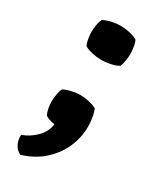

<svg xmlns="http://www.w3.org/2000/svg" viewBox="-166 -513 626 749"><g transform="rotate(30 147.5 -138.0)"><path d="M220.5 -124.5Q227.5 -105.5 230.2 -86.8Q233 -68 233 -47Q233 -0.5 213.5 44.2Q194 89 155.5 124.2Q117 159.5 59 177.5Q39.5 168 30.2 148.2Q21 128.5 23 108.5Q58 95.5 84 69.2Q110 43 115 8Q103 6 91 2.2Q79 -1.5 72 -7.5Q67 -16.5 63.8 -33.2Q60.5 -50 60.5 -64.5Q60.5 -79 63.8 -97.2Q67 -115.5 72 -124.5Q85 -132 106.2 -137Q127.5 -142 146.5 -142Q165.5 -142 186.8 -137Q208 -132 220.5 -124.5ZM59.5 -377.5Q59.5 -386.5 62 -405.2Q64.5 -424 71 -436.5Q85.5 -445 106.8 -449.8Q128 -454.5 147 -454.5Q166 -454.5 187.8 -449.8Q209.5 -445 223.5 -436.5Q229.5 -424 232 -405.2Q234.5 -386.5 234.5 -377.5Q234.5 -368.5 232 -350Q229.5 -331.5 223.5 -318.5Q209.5 -310 187.8 -305.5Q166 -301 147 -301Q128 -301 106.8 -305.5Q85.5 -310 71 -318.5Q64.5 -331.5 62 -350Q59.5 -368.5 59.5 -377.5Z"/></g></svg>

Font: Signika Negative Light
Style: Bold
Weight: 700
Version: Version 2.001